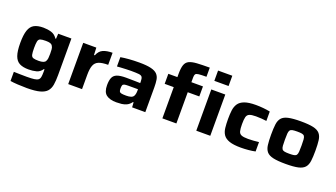

<svg xmlns="http://www.w3.org/2000/svg" viewBox="-75 -1382 3906 2230"><g transform="rotate(20 1878.0 -267.5)"><path d="M304 208Q247 208 189 204.5Q131 201 98 195V82Q128 83 173.5 84Q219 85 258 85Q317 85 350 80.5Q383 76 398.5 64Q414 52 418.5 29Q423 6 423 -32V-67H415Q387 -25 343.5 -13.5Q300 -2 248 -2Q179 -2 136 -24Q93 -46 73 -102Q53 -158 53 -259Q53 -360 72.5 -416.5Q92 -473 134.5 -495.5Q177 -518 246 -518Q297 -518 343.5 -504.5Q390 -491 419 -446H427L431 -510H594V-57Q594 11 586 61Q578 111 550 143.5Q522 176 463.5 192Q405 208 304 208ZM324 -136Q392 -136 408 -165Q418 -182 420.5 -204.5Q423 -227 423 -259Q423 -291 421 -314.5Q419 -338 408 -354Q399 -370 379.5 -376.5Q360 -383 324 -383Q278 -383 257 -375.5Q236 -368 230 -341.5Q224 -315 224 -259Q224 -204 230 -177.5Q236 -151 257 -143.5Q278 -136 324 -136Z M740 0V-510H902L906 -420H916Q939 -478 984.5 -498Q1030 -518 1100 -518V-369Q1025 -369 984 -352Q943 -335 927 -293Q911 -251 911 -177V0Z M1336 8Q1256 8 1212 -25Q1168 -58 1168 -143Q1168 -201 1182.5 -235.5Q1197 -270 1235.5 -285Q1274 -300 1346 -300Q1359 -300 1389.5 -299.5Q1420 -299 1456.5 -298.5Q1493 -298 1522 -297V-314Q1522 -353 1512 -370Q1502 -387 1470 -390.5Q1438 -394 1373 -394Q1347 -394 1314.5 -392.5Q1282 -391 1252 -389.5Q1222 -388 1202 -386V-501Q1248 -509 1306 -513.5Q1364 -518 1431 -518Q1523 -518 1576.5 -505Q1630 -492 1655 -465.5Q1680 -439 1686.5 -399.5Q1693 -360 1693 -307V0H1530L1526 -61H1518Q1494 -28 1463.5 -13.5Q1433 1 1400.5 4.5Q1368 8 1336 8ZM1418 -104Q1453 -104 1476 -111.5Q1499 -119 1509 -137Q1522 -162 1522 -203V-221H1402Q1370 -221 1354 -217Q1338 -213 1333 -200Q1328 -187 1328 -160Q1328 -136 1334 -124Q1340 -112 1359 -108Q1378 -104 1418 -104Z M2322 -616V-743H2498V-616ZM1904 0V-386H1792V-510H1904V-551Q1904 -622 1917.5 -661Q1931 -700 1965.5 -717Q2000 -734 2061.5 -738Q2123 -742 2220 -742V-629Q2155 -629 2124.5 -625.5Q2094 -622 2085.5 -609.5Q2077 -597 2077 -570V-510H2220V-386H2077V0ZM2323 0V-510H2496V0Z M2875 8Q2784 8 2732.5 -10Q2681 -28 2657.5 -62Q2634 -96 2628.5 -145Q2623 -194 2623 -255Q2623 -314 2629 -362Q2635 -410 2658.5 -445Q2682 -480 2733 -499Q2784 -518 2873 -518Q2918 -518 2964.5 -513.5Q3011 -509 3049 -501V-385Q3026 -389 2988.5 -391.5Q2951 -394 2918 -394Q2863 -394 2837 -382.5Q2811 -371 2803.5 -341Q2796 -311 2796 -255Q2796 -198 2803.5 -168Q2811 -138 2837.5 -127Q2864 -116 2920 -116Q2949 -116 2985.5 -118.5Q3022 -121 3053 -125V-9Q3017 -1 2968.5 3.5Q2920 8 2875 8Z M3429 8Q3331 8 3275 -4.5Q3219 -17 3193.5 -47Q3168 -77 3161.5 -127.5Q3155 -178 3155 -255Q3155 -332 3161.5 -382.5Q3168 -433 3193.5 -463Q3219 -493 3275 -505.5Q3331 -518 3429 -518Q3527 -518 3582.5 -505.5Q3638 -493 3664 -463Q3690 -433 3696.5 -382.5Q3703 -332 3703 -255Q3703 -178 3696.5 -127.5Q3690 -77 3664 -47Q3638 -17 3582.5 -4.5Q3527 8 3429 8ZM3429 -118Q3467 -118 3488 -122Q3509 -126 3518 -139.5Q3527 -153 3529 -180.5Q3531 -208 3531 -255Q3531 -302 3529 -329.5Q3527 -357 3518 -370.5Q3509 -384 3488 -388Q3467 -392 3429 -392Q3391 -392 3370 -388Q3349 -384 3339.5 -370.5Q3330 -357 3328 -329.5Q3326 -302 3326 -255Q3326 -208 3328 -180.5Q3330 -153 3339.5 -139.5Q3349 -126 3370 -122Q3391 -118 3429 -118Z"/></g></svg>

Font: Saira Expanded
Style: Bold
Weight: 700
Width: 7
Designer: Hector Gatti with collaboration of the Omnibus-Type team
Foundry: Omnibus-Type
Version: Version 1.100; ttfautohint (v1.8.3)